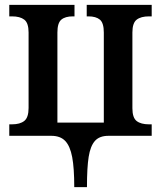

<svg xmlns="http://www.w3.org/2000/svg" viewBox="-20 -556 659 786"><path d="M190 0H18V-47H29Q62 -47 79.5 -61Q97 -75 97 -114V-423Q97 -462 79.5 -475.5Q62 -489 29 -489H18V-536H285V-489H278Q247 -489 231 -475.5Q215 -462 215 -423V-54H405V-423Q405 -462 389 -475.5Q373 -489 342 -489H335V-536H601V-489H590Q557 -489 539.5 -475.5Q522 -462 522 -423V-113Q522 -74 539.5 -60.5Q557 -47 590 -47H601V0H424Q387 0 368.5 21Q350 42 343 86Q336 130 336 210H284Q284 132 275.5 87Q267 42 247 21Q227 0 190 0Z"/></svg>

Font: Noto Serif NarrowSemiBold
Style: Regular
Weight: 600
Width: 4
Designer: Monotype Design Team
Foundry: Monotype Imaging Inc.
Version: Version 1.001